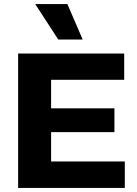

<svg xmlns="http://www.w3.org/2000/svg" viewBox="-20 -923 672 943"><path d="M69 0V-660H231V0ZM186 0V-130H593V0ZM186 -274V-391H542V-274ZM186 -531V-660H590V-531ZM266 -729 153 -903H311L386 -729Z"/></svg>

Font: Bricolage Grotesque ExtraBold
Style: Regular
Weight: 800
Designer: Mathieu Triay
Foundry: Atelier Triay
Version: Version 1.001;gftools[0.9.33.dev8+g029e19f]